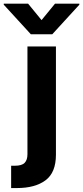

<svg xmlns="http://www.w3.org/2000/svg" viewBox="-101 -792 440 1017"><path d="M44.4 -545.9H195.3V27.3Q195.3 122.1 140.1 163.1Q85 204.1 -11.2 204.1H-42V85.9H-22.5Q14.6 85.9 29.5 70.6Q44.4 55.2 44.4 24.9ZM47.9 -772.5 119.1 -685.5 190.4 -772.5H319.3V-767.1L175.8 -610.4H62.5L-81.1 -767.1V-772.5Z"/></svg>

Font: Inter Tight
Style: Bold
Weight: 700
Designer: Rasmus Andersson
Foundry: rsms
Version: Version 3.004; ttfautohint (v1.8.4.7-5d5b)